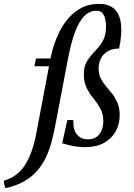

<svg xmlns="http://www.w3.org/2000/svg" viewBox="-125 -740 686 985"><path d="M182 -400H52Q53 -408 55 -419.5Q57 -431 61 -440H191Q190 -432 188 -420.5Q186 -409 182 -400ZM486 -491Q452 -491 428.5 -477.5Q405 -464 393 -440.5Q381 -417 381 -387Q381 -359 392 -337.5Q403 -316 419 -297.5Q435 -279 451 -258.5Q467 -238 478 -211.5Q489 -185 489 -149Q489 -103 468.5 -66Q448 -29 408.5 -7Q369 15 310 15Q291 15 264 11.5Q237 8 194 -5L220 -123Q235 -126 252 -123Q248 -79 268.5 -52Q289 -25 326 -25Q364 -25 384.5 -51Q405 -77 405 -118Q405 -156 390 -183Q375 -210 355 -234.5Q335 -259 320 -288Q305 -317 305 -358Q305 -393 316.5 -416.5Q328 -440 345 -458.5Q362 -477 379 -496Q396 -515 407.5 -541Q419 -567 419 -606Q419 -621 415.5 -639.5Q412 -658 401.5 -671.5Q391 -685 369 -685Q335 -685 308 -658Q281 -631 260.5 -577Q240 -523 224 -440L160 -104Q152 -60 141 -17.5Q130 25 112.5 63.5Q95 102 67.5 134Q40 166 0 189.5Q-40 213 -97 225Q-100 219 -102.5 208.5Q-105 198 -105 187Q-35 167 4 105.5Q43 44 62 -60L134 -440Q150 -520 183 -583Q216 -646 266 -683Q316 -720 383 -720Q436 -720 463.5 -692.5Q491 -665 496 -613.5Q501 -562 486 -491Z"/></svg>

Font: Poltawski Nowy
Style: Italic
Weight: 400
Italic angle: -12°
Designer: Adam Pótawski, Mateusz Machalski, Borys Kosmynka, Ania Wieluska
Foundry: Capitalics.wtf
Version: Version 1.001;gftools[0.9.25]